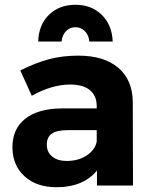

<svg xmlns="http://www.w3.org/2000/svg" viewBox="-20 -777 636 804"><path d="M386 0V-63Q359 -29 316 -11Q273 7 217 7Q132 7 82 -39.5Q32 -86 32 -161Q32 -237 85.5 -279.5Q139 -322 237 -323H385V-333Q385 -376 356.5 -399.5Q328 -423 273 -423Q198 -423 113 -376L65 -482Q129 -514 185 -529Q241 -544 308 -544Q416 -544 475.5 -493Q535 -442 536 -351L537 0ZM385 -184V-232H264Q219 -232 197.5 -217.5Q176 -203 176 -171Q176 -140 198.5 -121.5Q221 -103 260 -103Q308 -103 343 -126Q378 -149 385 -184ZM140 -603Q142 -673 185 -715Q228 -757 296 -757Q363 -757 406 -715Q449 -673 452 -603H354Q352 -629 336 -646Q320 -663 296 -663Q272 -663 256 -646Q240 -629 238 -603Z"/></svg>

Font: Gontserrat SemiBold
Style: Regular
Weight: 600
Designer: Julieta Ulanovsky
Foundry: Julieta Ulanovsky
Version: Version 6.001